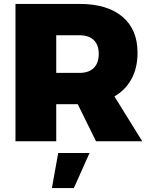

<svg xmlns="http://www.w3.org/2000/svg" viewBox="-20 -721 765 980"><path d="M470 0 377 -189H267V0H59V-701H386Q527 -701 604.5 -636Q682 -571 682 -452Q682 -375 651.5 -318.5Q621 -262 564 -229L706 0ZM267 -349H386Q433 -349 458.5 -374Q484 -399 484 -446Q484 -492 458.5 -516.5Q433 -541 386 -541H267ZM277 60H437L357 239H245Z"/></svg>

Font: Gontserrat ExtraBold
Style: Regular
Weight: 800
Designer: Julieta Ulanovsky
Foundry: Julieta Ulanovsky
Version: Version 6.001